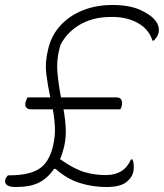

<svg xmlns="http://www.w3.org/2000/svg" viewBox="-39 -739 659 771"><path d="M71 -348H163Q153 -394 147 -441Q141 -488 154 -540L156 -548Q169 -599 204.5 -637.5Q240 -676 293.5 -697.5Q347 -719 412 -719Q480 -719 523.5 -699.5Q567 -680 586 -655Q604 -631 597 -605Q594 -595 589.5 -589Q585 -583 579 -576H573Q560 -620 516.5 -645.5Q473 -671 411 -671Q366 -671 333 -661.5Q300 -652 275 -636Q253 -622 235 -603Q217 -584 204 -559Q187 -502 191.5 -450Q196 -398 206 -348H427Q444 -348 448.5 -338Q453 -328 450 -315Q448 -305 444 -300H216Q223 -262 225 -224.5Q227 -187 218 -148Q215 -136 211 -123.5Q207 -111 202 -100Q259 -60 300 -48Q341 -36 386 -36Q460 -36 487 -99H493Q501 -81 497 -53Q493 -27 468 -7.5Q443 12 388 12Q332 12 280.5 -4.5Q229 -21 184 -61H178Q153 -24 118 -6Q83 12 24 12Q-1 12 -11 4Q-21 -4 -18 -16Q-17 -24 -7 -35H-1Q76 -35 116.5 -60Q157 -85 173 -149Q183 -189 181.5 -226.5Q180 -264 173 -300H85Q72 -300 66 -308Q60 -316 64 -331Q66 -336 68 -340.5Q70 -345 71 -348Z"/></svg>

Font: Recursive Mn Csl St Lt
Style: Italic
Weight: 300
Italic angle: -15°
Monospace: yes
Version: Version 1.079;hotconv 1.0.112;makeotfexe 2.5.65598; ttfautoh